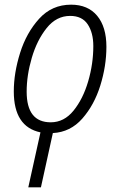

<svg xmlns="http://www.w3.org/2000/svg" viewBox="-20 -561 509 821"><path d="M155 240 206 8Q281 4 332 -54Q383 -112 409 -195.5Q435 -279 435 -361Q435 -446 395.5 -493.5Q356 -541 284 -541Q202 -541 147.5 -481Q93 -421 66 -335Q39 -249 39 -170Q39 -19 153 5L101 240ZM94 -169Q94 -239 116 -314Q138 -389 179.5 -441Q221 -493 280 -493Q331 -493 355 -457Q379 -421 379 -364Q379 -288 357 -213Q335 -138 294.5 -88Q254 -38 197 -38Q94 -38 94 -169Z"/></svg>

Font: Noto Sans UI SemiCondensed Light
Style: Italic
Weight: 300
Width: 4
Designer: Monotype Design Team
Foundry: Monotype Imaging Inc.
Version: 1.001